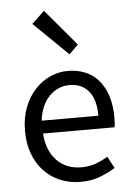

<svg xmlns="http://www.w3.org/2000/svg" viewBox="-55 -823 607 877"><g transform="rotate(-5 248.0 -384.5)"><path d="M279 12Q230 12 187.5 -5.5Q145 -23 113.5 -55.5Q82 -88 64 -135Q46 -182 46 -242Q46 -302 64.5 -349.5Q83 -397 113.5 -430Q144 -463 183 -480.5Q222 -498 264 -498Q310 -498 346.5 -482Q383 -466 407.5 -436Q432 -406 445 -364Q458 -322 458 -270Q458 -257 457.5 -244.5Q457 -232 455 -223H127Q132 -145 175.5 -99.5Q219 -54 289 -54Q324 -54 353.5 -64.5Q383 -75 410 -92L439 -38Q407 -18 368 -3Q329 12 279 12ZM126 -282H386Q386 -356 354.5 -394.5Q323 -433 266 -433Q240 -433 216.5 -423Q193 -413 174 -393.5Q155 -374 142.5 -346Q130 -318 126 -282ZM279 -573 122 -726 180 -781 321 -614Z"/></g></svg>

Font: Giro Regular
Style: Regular
Weight: 400
Designer: Paul D. Hunt
Foundry: Adobe Systems Incorporated
Version: Version 1.000;PS 1.0;hotconv 1.0.88;makeotf.lib2.5.647800